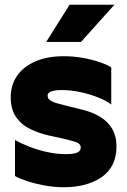

<svg xmlns="http://www.w3.org/2000/svg" viewBox="-20 -776 534 806"><path d="M316 -318Q368 -306 402 -284.5Q436 -263 452.5 -232.5Q469 -202 469 -162Q469 -76 407.5 -33Q346 10 247 10Q207 10 166.5 2.5Q126 -5 93 -16Q60 -27 43 -37V-188Q70 -173 105 -159.5Q140 -146 179 -137.5Q218 -129 256 -129Q289 -129 304 -135.5Q319 -142 319 -157Q319 -173 296 -180.5Q273 -188 228 -198L190 -206Q145 -216 107.5 -234Q70 -252 47.5 -284.5Q25 -317 25 -367Q25 -419 51.5 -457.5Q78 -496 128 -518Q178 -540 248 -540Q288 -540 327.5 -533Q367 -526 399 -515Q431 -504 447 -493V-337Q429 -352 394.5 -366Q360 -380 319 -389Q278 -398 238 -398Q220 -398 207 -395.5Q194 -393 187 -388Q180 -383 180 -374Q180 -362 191 -354.5Q202 -347 223 -341.5Q244 -336 275 -328ZM272 -756H460L320 -600Q320 -600 305.5 -600Q291 -600 269 -600Q247 -600 225 -600Q203 -600 188.5 -600Q174 -600 174 -600Z"/></svg>

Font: Roundo Variable
Style: Regular
Weight: 200
Designer: Shiva Nallaperumal
Foundry: Indian Type Foundry
Version: Version 2.000